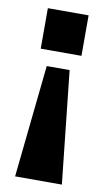

<svg xmlns="http://www.w3.org/2000/svg" viewBox="-79 -532 419 752"><g transform="rotate(10 130.0 -155.5)"><path d="M37 180 84 -267H175L223 180ZM49 -330V-491H211V-330Z"/></g></svg>

Font: Nunito Sans 12pt ExtraLight 12pt ExtraBold
Style: Regular
Weight: 800
Version: Version 3.101;gftools[0.9.27]